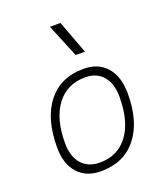

<svg xmlns="http://www.w3.org/2000/svg" viewBox="-146 -897 877 1008"><g transform="rotate(-20 293.0 -392.5)"><path d="M245.1 9.8Q162.6 9.8 116.2 -42.5Q69.8 -94.7 69.8 -187.5Q69.8 -347.7 141.4 -437.5Q212.9 -527.3 339.8 -527.3Q422.9 -527.3 469.2 -474.1Q515.6 -420.9 515.6 -325.2Q515.6 -167.5 444.1 -78.9Q372.6 9.8 245.1 9.8ZM254.9 -35.2Q355.5 -35.2 412.1 -111.3Q468.8 -187.5 468.8 -323.7Q468.8 -398.4 433.3 -440.4Q397.9 -482.4 334 -482.4Q231.9 -482.4 174.3 -406Q116.7 -329.6 116.7 -193.8Q116.7 -119.1 153.3 -77.1Q189.9 -35.2 254.9 -35.2ZM327.6 -609.4 251 -794.9H310.1L379.4 -609.4Z"/></g></svg>

Font: Cascadia Code NF ExtraLight
Style: Italic
Weight: 200
Italic angle: -10°
Monospace: yes
Designer: Aaron Bell
Foundry: Saja Typeworks
Version: Version 2404.023; ttfautohint (v1.8.4)